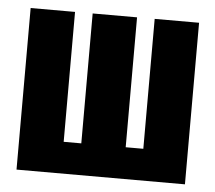

<svg xmlns="http://www.w3.org/2000/svg" viewBox="-42 -541 657 586"><g transform="rotate(5 286.5 -247.5)"><path d="M29 0V-495H165V-97H219V-495H355V-97H409V-495H545V0Z"/></g></svg>

Font: Alumni Sans ExtraBold
Style: Regular
Weight: 800
Designer: Robert E. Leuschke
Foundry: Robert E. Leuschke
Version: Version 1.018